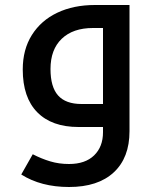

<svg xmlns="http://www.w3.org/2000/svg" viewBox="-20 -508 623 768"><path d="M256 240Q144 240 65 190L111 109Q146 127 181 137.5Q216 148 256 148Q321 148 356.5 113.5Q392 79 392 21V0H294Q187 0 129 -59Q71 -118 71 -230Q71 -310 107.5 -368Q144 -426 209 -457Q274 -488 360 -488H498V17Q498 123 435 181.5Q372 240 256 240ZM392 -92V-396H352Q272 -396 227 -353Q182 -310 182 -232Q182 -160 212.5 -126Q243 -92 306 -92Z"/></svg>

Font: Noto Kufi Arabic Medium
Style: Regular
Weight: 500
Designer: Monotype Design Team, David Williams, Khaled Hosny
Foundry: Google LLC
Version: Version 2.109; ttfautohint (v1.8.4.7-5d5b)